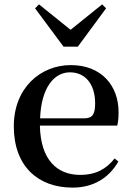

<svg xmlns="http://www.w3.org/2000/svg" viewBox="-20 -840 602 876"><path d="M311 16C406 16 477 -28 520 -103L503 -117C465 -69 417 -42 346 -42C241 -42 165 -110 162 -267H515C519 -284 521 -303 521 -328C521 -449 443 -543 303 -543C165 -543 43 -439 43 -264C43 -81 154 16 311 16ZM163 -300C168 -440 227 -510 299 -510C370 -510 414 -455 414 -369C414 -320 403 -300 364 -300ZM158 -820 140 -802 270 -627H335L464 -802L446 -820L302 -704Z"/></svg>

Font: Noto Serif JP SemiBold
Style: Regular
Weight: 600
Designer: Ryoko NISHIZUKA 西塚涼子 (kana & ideographs); Frank Grießhammer (Latin, Greek & Cyrillic); Wenlong ZHANG 张文龙 (bopomofo); San
Foundry: Adobe
Version: Version 2.001;hotconv 1.1.0;makeotfexe 2.6.0